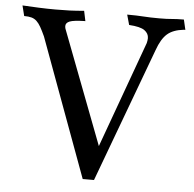

<svg xmlns="http://www.w3.org/2000/svg" viewBox="-51 -762 822 813"><g transform="rotate(5 360.0 -355.0)"><path d="M386 -145 550 -597Q553 -609 553 -618Q553 -638 535 -651Q517 -664 469 -667L457 -710Q479 -710 495 -709.5Q511 -709 526 -708Q541 -707 557 -706.5Q573 -706 594 -706Q612 -706 624 -706.5Q636 -707 647 -708Q658 -709 669.5 -709.5Q681 -710 698 -710L708 -667H702Q656 -662 631.5 -640.5Q607 -619 590 -571L378 0H330L114 -587Q103 -611 94.5 -626Q86 -641 76.5 -650Q67 -659 54.5 -662.5Q42 -666 23 -666L12 -710Q47 -708 82 -706.5Q117 -705 153 -705Q187 -705 213 -706Q239 -707 274 -710L283 -667H279Q234 -666 217 -659.5Q200 -653 200 -639Q200 -629 207 -614Z"/></g></svg>

Font: Lusitana
Style: Regular
Weight: 400
Designer: Ana Paula Megda
Foundry: Ana Paula Megda
Version: Version 1.000; ttfautohint (v1.1) -l 8 -r 50 -G 200 -x 14 -D